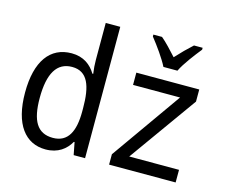

<svg xmlns="http://www.w3.org/2000/svg" viewBox="-107 -914 1274 1073"><g transform="rotate(15 530.0 -378.0)"><path d="M755 -606H836C858 -652 907 -715 939 -755V-766H889C855 -735 831 -711 796 -673C765 -707 732 -743 704 -766H654V-755C689 -711 733 -650 755 -606ZM237 10C309 10 354 -26 380 -72H384L398 0H464V-760H380V-547C380 -522 382 -493 386 -467H381C354 -512 310 -547 241 -547C117 -547 45 -450 45 -268C45 -84 120 10 237 10ZM603 0H988V-73H700L981 -466V-536H617V-465H889L603 -60ZM260 -63C169 -63 132 -129 132 -260C132 -402 175 -474 263 -474C354 -474 381 -394 381 -267V-247C381 -134 348 -63 260 -63Z"/></g></svg>

Font: Noto Sans Mono Condensed
Style: Regular
Weight: 400
Width: 3
Designer: Monotype Design Team
Foundry: Monotype Imaging Inc.
Version: Version 2.014